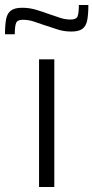

<svg xmlns="http://www.w3.org/2000/svg" viewBox="-64 -747 373 767"><path d="M92 0V-510H153V0ZM-44 -610Q-44 -648 -39.5 -671Q-35 -694 -20 -705Q-5 -716 25 -716Q53 -716 80 -708Q107 -700 134 -690Q155 -683 175.5 -676Q196 -669 218 -669Q241 -669 246 -682Q251 -695 251 -727H289Q289 -690 284.5 -666.5Q280 -643 265.5 -632Q251 -621 221 -621Q191 -621 165.5 -629.5Q140 -638 112 -647Q90 -655 69.5 -661.5Q49 -668 27 -668Q6 -668 0.5 -655.5Q-5 -643 -5 -610Z"/></svg>

Font: Saira Thin Light
Style: Regular
Weight: 300
Version: Version 1.101